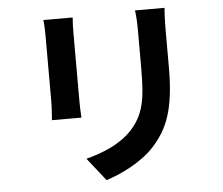

<svg xmlns="http://www.w3.org/2000/svg" viewBox="-56 -840 1112 959"><g transform="rotate(-5 500.0 -360.0)"><path d="M195 -768C198 -745 199 -710 199 -691V-354C199 -324 195 -285 194 -266H342C340 -289 339 -328 339 -353V-691C339 -723 340 -745 342 -768ZM655 -776C659 -748 661 -716 661 -676V-486C661 -330 648 -255 580 -180C519 -115 435 -82 349 -59L440 56C513 33 617 -16 683 -88C757 -170 799 -263 799 -478V-676C799 -716 801 -748 803 -776Z"/></g></svg>

Font: Noto Sans Japanese Bold
Style: Bold
Weight: 700
Designer: Ryoko NISHIZUKA (kana & ideographs); Paul D. Hunt (Latin, Greek & Cyrillic); Wenlong ZHANG (bopomofo); Sandoll Communica
Foundry: Adobe Systems Incorporated
Version: Version 1.000;PS 1;hotconv 1.0.78;makeotf.lib2.5.61930